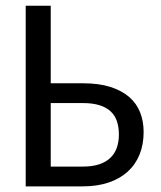

<svg xmlns="http://www.w3.org/2000/svg" viewBox="-20 -662 571 682"><path d="M160.2 -641.6V-366.2H274.4Q331.1 -366.2 371.8 -353.3Q412.6 -340.3 439 -317.4Q465.3 -294.4 477.8 -262.7Q490.2 -231 490.2 -192.9Q490.2 -148.9 475.8 -113.3Q461.4 -77.6 433.8 -52.5Q406.2 -27.3 366 -13.7Q325.7 0 274.4 0H71.3V-641.6ZM160.2 -295.9V-70.3H274.4Q308.6 -70.3 333 -78.6Q357.4 -86.9 372.8 -102.1Q388.2 -117.2 395.3 -138.2Q402.3 -159.2 402.3 -184.1Q402.3 -210.4 395.3 -231.4Q388.2 -252.4 372.8 -266.6Q357.4 -280.8 333.3 -288.3Q309.1 -295.9 274.4 -295.9Z"/></svg>

Font: Carlito
Style: Regular
Weight: 400
Designer: Lukasz Dziedzic
Foundry: tyPoland Lukasz Dziedzic
Version: Version 1.104